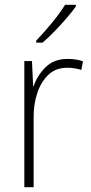

<svg xmlns="http://www.w3.org/2000/svg" viewBox="-20 -785 382 805"><path d="M263 -538Q299 -538 328 -528L321 -492Q307 -496 292.5 -498.5Q278 -501 262 -501Q215 -501 184 -472.5Q153 -444 136.5 -395.5Q120 -347 121 -288V0H82V-529H114L119 -424H121Q136 -468 171 -503Q206 -538 263 -538ZM298 -758Q282 -735 258 -707.5Q234 -680 208 -653Q182 -626 158 -606H132V-615Q164 -648 198 -689.5Q232 -731 253 -765H298Z"/></svg>

Font: Noto Sans Telugu SemiCondensed ExtraLight
Style: Regular
Weight: 200
Width: 4
Designer: Jelle Bosma - Monotype Design Team
Foundry: Monotype Imaging Inc.
Version: Version 2.005; ttfautohint (v1.8.4.7-5d5b)